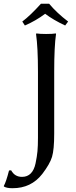

<svg xmlns="http://www.w3.org/2000/svg" viewBox="-61 -825 401 1017"><path d="M199.2 -805.2Q240.2 -756.3 299.8 -710.9L284.2 -689.9Q222.2 -718.8 178.2 -752Q128.4 -714.8 70.8 -689.9L57.1 -710.9Q100.1 -743.2 155.8 -805.2ZM140.1 -95.2V-444.8Q140.1 -573.7 129.9 -645L131.8 -647.9Q149.9 -645 183.1 -645Q217.3 -645 234.9 -647.9L235.8 -645Q226.1 -579.1 226.1 -444.8V-117.2Q226.1 -32.2 214.6 5.9Q203.1 43.9 163.1 96.2Q104 172.4 4.9 171.9Q-25.9 171.9 -40 163.1L-41 160.2Q-28.8 139.2 -13.2 78.1L-2 77.1Q17.1 112.3 56.2 111.8Q84 111.8 102.1 93.5Q120.1 75.2 127.4 40Q134.8 4.9 137.5 -24.2Q140.1 -53.2 140.1 -95.2Z"/></svg>

Font: Biolilbert
Style: Regular
Weight: 400
Designer: Philipp H. Poll
Foundry: Philipp H. Poll
Version: Version 1.1.0